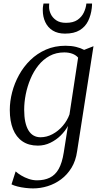

<svg xmlns="http://www.w3.org/2000/svg" viewBox="-20 -800 562 1068"><path d="M409 41Q401.5 94.5 377.8 133.2Q354 172 319.8 197.5Q285.5 223 245.2 235.5Q205 248 163.5 248Q144 248 120.8 245.2Q97.5 242.5 77 237.2Q56.5 232 44 225.5L67 153.5Q79 164.5 98 176Q117 187.5 139.8 195.2Q162.5 203 186 203Q227 203 257.2 188.2Q287.5 173.5 306.5 139.8Q325.5 106 334.5 49L358 -99.5Q343 -71.5 317.8 -46.5Q292.5 -21.5 260 -5.8Q227.5 10 190.5 10Q139.5 10 104.8 -13.8Q70 -37.5 52.2 -82Q34.5 -126.5 34.5 -188.5Q34.5 -236.5 47.5 -286.8Q60.5 -337 86 -383.2Q111.5 -429.5 149 -466Q186.5 -502.5 235.5 -524Q284.5 -545.5 344.5 -545.5Q377 -545.5 402.8 -539.2Q428.5 -533 448 -522.5L500 -543ZM414.5 -479.5Q402 -494 382.2 -501.2Q362.5 -508.5 337.5 -508.5Q292 -508.5 256 -489Q220 -469.5 193.5 -436.2Q167 -403 149.5 -361.2Q132 -319.5 123.2 -275.2Q114.5 -231 114.5 -189.5Q114.5 -151.5 120.5 -123Q126.5 -94.5 138.2 -75Q150 -55.5 167 -46Q184 -36.5 205 -36.5Q240 -36.5 272.2 -53.8Q304.5 -71 329.2 -100Q354 -129 366.5 -163.5ZM341.5 -613Q301 -613 273.5 -630Q246 -647 232 -676.8Q218 -706.5 218 -743.5Q218 -757.5 219.5 -766.2Q221 -775 222 -780.5H254Q253.5 -777.5 253.2 -773Q253 -768.5 253 -760Q253 -742 262.5 -721.8Q272 -701.5 292.8 -687.2Q313.5 -673 347 -673Q387 -673 410.8 -689.2Q434.5 -705.5 446.2 -730.2Q458 -755 460.5 -780.5H492Q492 -776.5 491.8 -770.2Q491.5 -764 490.5 -755Q486 -715.5 470.2 -683.2Q454.5 -651 423.2 -632Q392 -613 341.5 -613Z"/></svg>

Font: Merriweather 72pt Light
Style: Italic
Weight: 300
Italic angle: -7.8°
Version: Version 2.101